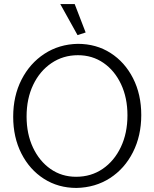

<svg xmlns="http://www.w3.org/2000/svg" viewBox="-20 -912 761 946"><path d="M357 14Q267 14 196.5 -31Q126 -76 85.5 -155.5Q45 -235 45 -337Q45 -439 86 -519.5Q127 -600 199 -647Q271 -694 363 -696Q454 -696 524.5 -651Q595 -606 635.5 -526.5Q676 -447 676 -345Q676 -243 635 -162Q594 -81 522 -34.5Q450 12 357 14ZM355 -41Q429 -41 486 -80Q543 -119 575.5 -187.5Q608 -256 608 -344Q608 -430 576.5 -497Q545 -564 490 -602Q435 -640 364 -640Q291 -640 233.5 -601Q176 -562 143.5 -494Q111 -426 111 -338Q111 -252 142.5 -185Q174 -118 229 -79.5Q284 -41 355 -41ZM362 -739 402 -752 348 -892H277Z"/></svg>

Font: Catamaran Thin Light
Style: Regular
Weight: 300
Version: Version 2.000